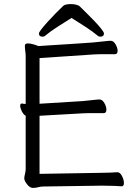

<svg xmlns="http://www.w3.org/2000/svg" viewBox="-20 -912 678 942"><path d="M331 -824Q296 -802 261.5 -780Q227 -758 202 -737Q197 -732 189 -732Q171 -732 171 -748Q171 -753 182.5 -768Q194 -783 212.5 -803.5Q231 -824 251.5 -845Q272 -866 290 -883Q295 -888 305.5 -890Q316 -892 328 -892Q341 -892 353.5 -889Q366 -886 372 -880Q384 -868 403.5 -849Q423 -830 443 -809Q463 -788 476.5 -771Q490 -754 490 -748Q490 -732 472 -732Q464 -732 459 -737Q434 -758 400 -780Q366 -802 331 -824ZM576 2Q568 1 541.5 0Q515 -1 489 -1H473L195 3Q179 3 167.5 6.5Q156 10 141 10Q127 10 113 -7.5Q99 -25 99 -37Q99 -44 102.5 -58Q106 -72 106 -84V-344Q95 -350 87 -366Q79 -382 79 -393Q79 -404 87 -404H89Q93 -403 97.5 -402.5Q102 -402 106 -402V-604Q106 -620 106 -634.5Q106 -649 104 -661Q103 -670 102.5 -675.5Q102 -681 102 -685Q102 -695 107 -697Q112 -699 116 -699Q130 -699 147.5 -693.5Q165 -688 169 -686Q195 -688 229.5 -690Q264 -692 301 -694.5Q338 -697 369.5 -699Q401 -701 420.5 -702.5Q440 -704 440 -704Q463 -706 488.5 -709Q514 -712 523 -712Q537 -712 547 -694.5Q557 -677 557 -663Q557 -646 544 -646H502Q487 -646 471 -646Q455 -646 441 -645L174 -627V-403L385 -416Q408 -418 433.5 -421Q459 -424 468 -424Q482 -424 492 -406.5Q502 -389 502 -374Q502 -357 489 -357H447Q432 -357 416 -357Q400 -357 386 -356L174 -344V-59L472 -64Q494 -64 517 -65Q540 -66 555 -67H556Q569 -67 578.5 -48.5Q588 -30 588 -14Q588 2 577 2Z"/></svg>

Font: Moon Stars Kai T HW
Style: Regular
Weight: 400
Designer: GuiWonder
Version: Version 1.101